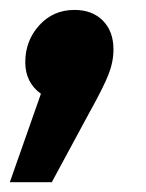

<svg xmlns="http://www.w3.org/2000/svg" viewBox="-59 -190 295 389"><path d="M91.8 -169.9Q127.9 -169.9 149.4 -148.2Q170.9 -126.5 170.9 -89.8Q170.9 -64.5 160.6 -38.6Q150.4 -12.7 122.1 38.1L45.9 179.2H-39.1L23.9 0Q-7.8 -22.9 -7.8 -64Q-7.8 -107.4 20.5 -138.7Q48.8 -169.9 91.8 -169.9Z"/></svg>

Font: Fira Sans Compressed ExtraBold
Style: Italic
Weight: 800
Width: 3
Italic angle: -8°
Designer: Carrois Corporate & Edenspiekermann AG
Foundry: Carrois Corporate GbR & Edenspiekermann AG
Version: Version 4.203;PS 004.203;hotconv 1.0.88;makeotf.lib2.5.64775